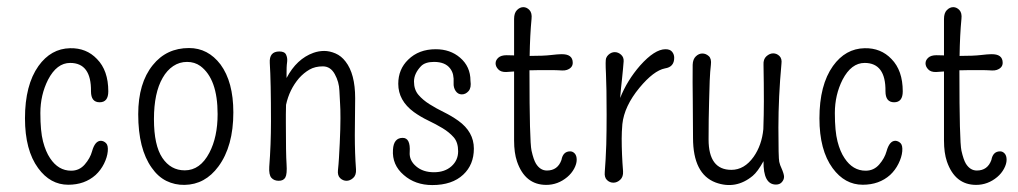

<svg xmlns="http://www.w3.org/2000/svg" viewBox="-20 -517 2906 548"><path d="M289.1 -256.3Q289.1 -225.1 264.4 -225.1Q239.7 -225.1 239.7 -256.3Q240.7 -337.4 180.2 -337.4Q142.1 -337.4 117.2 -289.6Q95.2 -246.1 95.2 -194.3Q95.2 -142.6 102.8 -113.3Q110.4 -84 123 -65.4Q146.5 -29.8 183.1 -29.8Q206.5 -29.8 221.9 -47.6Q237.3 -65.4 242.7 -85Q251 -115.2 268.1 -115.2Q276.4 -114.7 282.7 -108.4Q289.1 -102.1 287.6 -85.2Q286.1 -68.4 276.9 -49.8Q267.6 -31.2 252.9 -17.6Q221.7 10.3 174.8 10.3Q123.5 10.3 88.9 -37.1Q51.3 -88.4 51.3 -179.2Q51.3 -274.4 89.8 -328.6Q125.5 -378.4 180.2 -379.4Q226.6 -380.4 256.8 -348.6Q289.1 -315.9 289.1 -256.3Z M551.8 -328.6Q535.6 -340.3 513.9 -340.3Q492.2 -340.3 474.4 -328.4Q456.5 -316.4 444.3 -294.9Q419.4 -252 419.4 -177Q419.4 -102.1 443.4 -66.4Q467.3 -30.8 507.3 -30.8Q551.3 -30.8 577.6 -81.1Q601.1 -126 601.1 -191.4Q601.1 -292 551.8 -328.6ZM506.8 10.7Q479 11.2 454.8 -0.7Q430.7 -12.7 413.1 -38.1Q374.5 -91.8 374.5 -190.9Q374.5 -279.8 416 -331.1Q455.1 -379.9 519.5 -379.9Q573.7 -379.9 609.4 -333Q646 -283.2 646 -196.3Q646 -99.6 603.5 -42Q565.4 9.8 506.8 10.7Z M993.7 -236.8 992.7 -131.3Q992.7 -79.1 996.1 -33.7Q997.1 -17.1 988 -9Q979 -1 969 -1Q959 -1 950.9 -8.5Q942.9 -16.1 944.6 -31.5Q946.3 -46.9 947.5 -66.9Q948.7 -86.9 949.7 -108.4Q951.7 -151.4 951.7 -179.4Q951.7 -207.5 950.7 -220.2Q949.7 -232.9 948.7 -258.1Q947.8 -283.2 935.5 -305.4Q923.3 -327.6 901.4 -327.6Q879.4 -327.6 863.3 -318.4Q847.2 -309.1 833.5 -293.9Q805.7 -261.2 796.4 -217.8Q795.9 -204.1 795.9 -190.9V-165.5Q795.9 -77.1 797.9 -48.6Q799.8 -20 794.4 -10.5Q789.1 -1 775.6 -1Q762.2 -1 754.6 -9.5Q747.1 -18.1 748.5 -41Q753.4 -104 753.4 -170.4Q753.4 -284.2 750 -337.4Q748 -370.1 777.3 -370.1Q792.5 -370.1 796.6 -360.8Q800.8 -351.6 799.6 -341.3Q798.3 -331.1 798.1 -323.7Q797.9 -316.4 797.9 -308.6Q797.9 -300.8 797.9 -294.4Q826.7 -349.1 874.5 -366.2Q889.6 -371.6 905.3 -371.6Q920.9 -371.6 937.5 -364.5Q954.1 -357.4 966.3 -341.3Q993.7 -306.2 993.7 -236.8Z M1129.4 -123.5Q1151.9 -123.5 1149.4 -83Q1147.5 -59.1 1168 -42Q1187.5 -25.4 1218.5 -25.4Q1249.5 -25.4 1268.6 -42.5Q1287.6 -59.6 1287.6 -85.2Q1287.6 -110.8 1274.9 -125.2Q1262.2 -139.6 1243.2 -151.1Q1224.1 -162.6 1202.1 -173.1Q1180.2 -183.6 1161.1 -197.3Q1116.7 -230 1116.7 -277.8Q1116.7 -319.3 1145 -346.7Q1175.3 -376.5 1223.6 -376.5Q1265.1 -376.5 1293 -352.5Q1322.8 -327.1 1322.8 -286.6Q1325.7 -266.6 1317.4 -257.1Q1309.1 -247.6 1298.1 -247.6Q1287.1 -247.6 1280.5 -257.3Q1273.9 -267.1 1274.7 -280.3Q1275.4 -293.5 1273.2 -303.5Q1271 -313.5 1264.6 -321.8Q1250.5 -340.3 1218.8 -340.3Q1193.4 -340.3 1181.6 -328.1Q1161.6 -307.1 1161.6 -284.2Q1161.6 -261.2 1174.3 -246.3Q1187 -231.4 1206.1 -219.5Q1225.1 -207.5 1247.1 -196.8Q1269 -186 1288.1 -172.4Q1332.5 -140.6 1332.5 -92.8Q1332.5 -46.9 1302.2 -18.6Q1270.5 11.2 1213.9 11.2Q1165 11.2 1132.3 -17.6Q1098.6 -46.4 1101.6 -89.8Q1103.5 -123.5 1129.4 -123.5Z M1447.3 -462.9Q1447.3 -480 1455.6 -488.3Q1463.9 -496.6 1473.6 -496.6Q1483.4 -496.6 1491.2 -488.3Q1499 -480 1497.1 -462.9Q1492.7 -417.5 1491.7 -357.4Q1531.7 -357.4 1552.2 -359.9Q1572.8 -362.3 1581.5 -362.3Q1614.7 -363.3 1614.7 -337.9Q1614.7 -323.2 1597.7 -317.4Q1591.8 -315.4 1584 -315.9Q1576.2 -316.4 1567.1 -316.7Q1558.1 -316.9 1549.3 -316.9Q1534.2 -316.9 1520.3 -316.9Q1506.3 -316.9 1495.6 -316.4Q1493.7 -316.4 1491.2 -316.4Q1491.2 -315.4 1491.2 -314.9Q1491.2 -112.8 1497.1 -86.9Q1502.9 -61 1509.8 -49.8Q1522 -30.3 1541 -30.3Q1571.8 -30.3 1582.5 -60.5Q1586.9 -85 1607.4 -85Q1614.7 -85 1620.4 -78.9Q1626 -72.8 1626 -61Q1626 -49.3 1618.7 -35.6Q1611.3 -22 1599.1 -11.7Q1572.3 10.7 1539.1 10.7Q1478.5 10.7 1455.6 -56.2Q1447.3 -80.6 1447.3 -116.2V-313Q1437 -312.5 1424.8 -311.5Q1409.7 -311 1402.1 -319.1Q1394.5 -327.1 1394.5 -336.2Q1394.5 -345.2 1402.3 -352.3Q1410.2 -359.4 1425.8 -359.4L1447.3 -358.9Z M1904.3 -352.1Q1904.3 -325.7 1877.9 -321.8Q1845.7 -315.4 1805.2 -266.6Q1761.7 -213.9 1756.3 -162.6Q1754.4 -140.1 1754.4 -121.6Q1754.4 -77.1 1758.3 -28.3Q1759.3 -12.2 1750.2 -3.9Q1741.2 4.4 1730.7 4.4Q1720.2 4.4 1712.4 -3.2Q1704.6 -10.7 1706.1 -26.1Q1707.5 -41.5 1708.5 -61.8Q1709.5 -82 1710.4 -104.5Q1711.4 -142.6 1711.4 -189.5Q1711.4 -268.6 1709.5 -306.9Q1707.5 -345.2 1710 -351.1Q1712.4 -356.9 1716.3 -360.4Q1724.6 -368.2 1734.6 -368.2Q1744.6 -368.2 1752.7 -360.8Q1760.7 -353.5 1760 -342Q1759.3 -330.6 1758.1 -319.6Q1756.8 -308.6 1755.4 -292.5Q1752.4 -266.6 1750 -237.3Q1770 -287.6 1807.1 -330.1Q1848.6 -376.5 1879.4 -376.5Q1892.6 -376.5 1898.4 -369.1Q1904.3 -361.8 1904.3 -352.1Z M2002.4 -119.1Q2002.4 -32.2 2067.4 -32.2Q2104.5 -32.2 2130.9 -69.3Q2154.3 -102.5 2158.7 -148.4Q2160.2 -191.4 2160.2 -227.5Q2160.2 -279.3 2159.2 -332Q2158.2 -348.1 2167.5 -356.4Q2176.8 -364.7 2186.8 -364.7Q2196.8 -364.7 2204.6 -357.2Q2212.4 -349.6 2210.4 -335Q2201.7 -240.7 2201.7 -153.1Q2201.7 -65.4 2204.1 -55.2Q2206.5 -44.9 2210 -38.1Q2217.8 -20.5 2217.8 -12.5Q2217.8 -4.4 2211.7 2.7Q2205.6 9.8 2194.8 9.8Q2158.2 9.8 2159.2 -57.1Q2142.6 -26.9 2128.4 -15.1Q2080.1 24.9 2022.5 3.9Q1958 -20.5 1958 -123.5Q1958 -177.2 1957.3 -229.5Q1956.5 -281.7 1957 -332Q1957.5 -348.1 1966.1 -356.2Q1974.6 -364.3 1984.6 -364.3Q1994.6 -364.3 2002.9 -356.9Q2011.2 -349.6 2009 -332Q2006.8 -314.5 2005.6 -286.1Q2004.4 -257.8 2003.9 -228Q2002.4 -178.2 2002.4 -119.1Z M2556.6 -256.3Q2556.6 -225.1 2532 -225.1Q2507.3 -225.1 2507.3 -256.3Q2508.3 -337.4 2447.8 -337.4Q2409.7 -337.4 2384.8 -289.6Q2362.8 -246.1 2362.8 -194.3Q2362.8 -142.6 2370.4 -113.3Q2377.9 -84 2390.6 -65.4Q2414.1 -29.8 2450.7 -29.8Q2474.1 -29.8 2489.5 -47.6Q2504.9 -65.4 2510.3 -85Q2518.6 -115.2 2535.6 -115.2Q2543.9 -114.7 2550.3 -108.4Q2556.6 -102.1 2555.2 -85.2Q2553.7 -68.4 2544.4 -49.8Q2535.2 -31.2 2520.5 -17.6Q2489.3 10.3 2442.4 10.3Q2391.1 10.3 2356.4 -37.1Q2318.8 -88.4 2318.8 -179.2Q2318.8 -274.4 2357.4 -328.6Q2393.1 -378.4 2447.8 -379.4Q2494.1 -380.4 2524.4 -348.6Q2556.6 -315.9 2556.6 -256.3Z M2674.3 -462.9Q2674.3 -480 2682.6 -488.3Q2690.9 -496.6 2700.7 -496.6Q2710.4 -496.6 2718.3 -488.3Q2726.1 -480 2724.1 -462.9Q2719.7 -417.5 2718.8 -357.4Q2758.8 -357.4 2779.3 -359.9Q2799.8 -362.3 2808.6 -362.3Q2841.8 -363.3 2841.8 -337.9Q2841.8 -323.2 2824.7 -317.4Q2818.8 -315.4 2811 -315.9Q2803.2 -316.4 2794.2 -316.7Q2785.2 -316.9 2776.4 -316.9Q2761.2 -316.9 2747.3 -316.9Q2733.4 -316.9 2722.7 -316.4Q2720.7 -316.4 2718.3 -316.4Q2718.3 -315.4 2718.3 -314.9Q2718.3 -112.8 2724.1 -86.9Q2730 -61 2736.8 -49.8Q2749 -30.3 2768.1 -30.3Q2798.8 -30.3 2809.6 -60.5Q2814 -85 2834.5 -85Q2841.8 -85 2847.4 -78.9Q2853 -72.8 2853 -61Q2853 -49.3 2845.7 -35.6Q2838.4 -22 2826.2 -11.7Q2799.3 10.7 2766.1 10.7Q2705.6 10.7 2682.6 -56.2Q2674.3 -80.6 2674.3 -116.2V-313Q2664.1 -312.5 2651.9 -311.5Q2636.7 -311 2629.2 -319.1Q2621.6 -327.1 2621.6 -336.2Q2621.6 -345.2 2629.4 -352.3Q2637.2 -359.4 2652.8 -359.4L2674.3 -358.9Z"/></svg>

Font: Pompiere
Style: Regular
Weight: 400
Designer: Karolina Lach
Foundry: Sorkin Type Co.
Version: Version 1.002